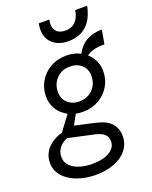

<svg xmlns="http://www.w3.org/2000/svg" viewBox="-221 -908 1023 1295"><g transform="rotate(-20 290.5 -260.0)"><path d="M238 286Q163 286 102.8 263.2Q42.5 240.5 7.2 199.5Q-28 158.5 -28 103.5Q-28 59.5 -5 23.2Q18 -13 60.8 -37Q103.5 -61 163 -68.5L165 -23Q113.5 -9 85.8 21.2Q58 51.5 58 93Q58 145.5 108.5 176.8Q159 208 241 208Q319.5 208 364.5 180Q409.5 152 409.5 108.5Q409.5 77.5 390.2 57.5Q371 37.5 323.5 27L95.5 -23V-30.5L205.5 -178L259 -164.5L210 -77L352 -45.5Q431 -28 463.2 9.2Q495.5 46.5 495.5 100Q495.5 156.5 462.5 198.5Q429.5 240.5 371.2 263.2Q313 286 238 286ZM300.5 -143.5Q243 -143.5 197.5 -167Q152 -190.5 126 -231.8Q100 -273 100 -325Q100 -384 128.5 -432.5Q157 -481 207.2 -510Q257.5 -539 322.5 -539Q379.5 -539 424.5 -515Q469.5 -491 495.8 -449.5Q522 -408 522 -356Q522 -297 493.2 -248.8Q464.5 -200.5 414.5 -172Q364.5 -143.5 300.5 -143.5ZM302.5 -217.5Q341.5 -217.5 371.5 -235.2Q401.5 -253 418.8 -283.5Q436 -314 436 -353Q436 -401 403.8 -431Q371.5 -461 319.5 -461Q280 -461 250 -443.2Q220 -425.5 203 -395Q186 -364.5 186 -326Q186 -278 218.5 -247.8Q251 -217.5 302.5 -217.5ZM453.5 -483 418 -504.5Q446 -565 494.5 -593.5Q543 -622 609 -622L591 -522Q543.5 -522 511.8 -513.5Q480 -505 453.5 -483ZM371 -624.5Q323.5 -624.5 289.2 -642Q255 -659.5 236.8 -690.2Q218.5 -721 218.5 -761.5Q218.5 -771.5 219.8 -782.2Q221 -793 223 -806.5H299Q297 -798.5 296 -789.8Q295 -781 295 -774Q295 -739 316 -719Q337 -699 378 -699Q421 -699 448.2 -725.5Q475.5 -752 485 -806.5H571Q555.5 -735 525 -695.5Q494.5 -656 454.5 -640.2Q414.5 -624.5 371 -624.5Z"/></g></svg>

Font: Google Sans Code
Style: Italic
Weight: 400
Italic angle: -10°
Monospace: yes
Designer: Google Sans Code Authors
Foundry: Google LLC
Version: Version 6.000